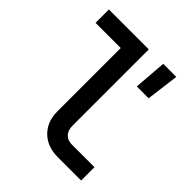

<svg xmlns="http://www.w3.org/2000/svg" viewBox="-199 -864 997 997"><g transform="rotate(45 300.0 -365.0)"><path d="M385 0Q307 0 260.5 -45.5Q214 -91 214 -167V-632H29V-730H322V-169Q322 -136 340 -117Q358 -98 389 -98H555V0ZM414 -550 428 -730H524L501 -550Z"/></g></svg>

Font: JetBrains Mono NL SemiBold
Style: Regular
Weight: 600
Designer: Philipp Nurullin, Konstantin Bulenkov
Foundry: JetBrains
Version: Version 2.304; ttfautohint (v1.8.4.7-5d5b)